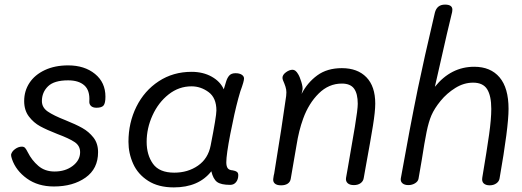

<svg xmlns="http://www.w3.org/2000/svg" viewBox="-20 -805 2267 834"><path d="M32 -114Q28 -126 28 -133Q31 -147 45.5 -157.5Q60 -168 75 -168Q84 -168 89 -162.5Q94 -157 101 -143Q118 -109 146.5 -84.5Q175 -60 217 -60Q264 -60 296 -84.5Q328 -109 328 -144Q328 -172 304 -188Q280 -204 229 -223Q183 -241 154.5 -256.5Q126 -272 105.5 -299Q85 -326 85 -366Q85 -410 108 -445Q131 -480 174.5 -500.5Q218 -521 276 -521Q347 -521 392.5 -484Q438 -447 438 -385Q438 -357 430 -347Q422 -337 399 -337Q383 -337 375 -345Q367 -353 368 -365Q371 -412 346.5 -434Q322 -456 276 -456Q215 -456 188.5 -430Q162 -404 162 -366Q162 -338 187.5 -320.5Q213 -303 264 -283Q309 -265 337.5 -249Q366 -233 386 -207.5Q406 -182 406 -144Q406 -72 351.5 -33.5Q297 5 214 5Q145 5 97 -29.5Q49 -64 32 -114Z M1031 -428Q1025 -414 1015 -377Q998 -314 980.5 -223.5Q963 -133 963 -100Q963 -83 969 -74.5Q975 -66 991 -65Q1003 -63 1009 -58.5Q1015 -54 1015 -44Q1015 -26 1005.5 -14Q996 -2 980 -2Q940 -2 923 -14.5Q906 -27 898 -61Q843 9 735 9Q668 9 623.5 -19.5Q579 -48 558.5 -93.5Q538 -139 538 -189Q538 -272 572.5 -341.5Q607 -411 669.5 -452Q732 -493 812 -493Q862 -493 899.5 -472Q937 -451 952 -417L962 -450Q967 -467 976 -477Q985 -487 1003 -487Q1020 -487 1030 -480.5Q1040 -474 1040 -464Q1040 -458 1036.5 -445.5Q1033 -433 1031 -428ZM920 -325Q920 -380 886 -405Q852 -430 812 -430Q757 -430 712.5 -395Q668 -360 642.5 -304Q617 -248 617 -189Q617 -132 644.5 -93.5Q672 -55 737 -55Q796 -55 840 -85.5Q884 -116 895 -173Q920 -300 920 -325Z M1610 -355Q1610 -321 1600 -259Q1590 -197 1568 -77L1560 -32Q1558 -18 1546.5 -9.5Q1535 -1 1517 -1Q1499 -1 1490 -9.5Q1481 -18 1483 -32L1491 -77Q1509 -179 1521.5 -254.5Q1534 -330 1534 -354Q1534 -398 1518 -420Q1502 -442 1465 -442Q1408 -442 1364.5 -399Q1321 -356 1297 -290Q1278 -238 1268 -174L1243 -29Q1241 -15 1230 -7.5Q1219 0 1201 0Q1182 0 1173.5 -8Q1165 -16 1167 -29Q1169 -45 1171 -51Q1206 -265 1223 -388Q1224 -394 1224 -404Q1224 -416 1220 -428.5Q1216 -441 1209 -457Q1207 -463 1207 -467Q1207 -480 1222 -491Q1237 -502 1251 -502Q1264 -502 1275 -483Q1282 -472 1289 -449Q1296 -426 1294 -415L1290 -397Q1315 -446 1358 -477.5Q1401 -509 1465 -509Q1533 -509 1571.5 -469.5Q1610 -430 1610 -355Z M2189 -332Q2189 -252 2150 -30Q2148 -17 2136 -8.5Q2124 0 2107 0Q2090 0 2081 -8.5Q2072 -17 2075 -34Q2095 -153 2104.5 -220.5Q2114 -288 2114 -332Q2114 -389 2096 -417.5Q2078 -446 2035 -446Q1995 -446 1958 -423Q1921 -400 1894 -367Q1867 -334 1854 -304Q1842 -276 1833 -232Q1824 -188 1812 -110Q1808 -87 1804.5 -66.5Q1801 -46 1798 -29Q1796 -17 1783 -9Q1770 -1 1754 -1Q1737 -1 1728 -9Q1719 -17 1721 -30Q1760 -249 1795 -420Q1821 -546 1869 -750Q1878 -785 1913 -785Q1945 -785 1945 -763Q1945 -757 1944 -753Q1936 -725 1869 -428Q1939 -515 2040 -515Q2111 -515 2150 -469Q2189 -423 2189 -332Z"/></svg>

Font: Mali
Style: Italic
Weight: 400
Italic angle: -10°
Version: Version 1.000; ttfautohint (v1.6)